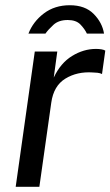

<svg xmlns="http://www.w3.org/2000/svg" viewBox="-20 -714 422 734"><path d="M40 0 113 -517H199L185.5 -417.5Q211.5 -473 255.5 -500Q299.5 -527 347 -527Q357.5 -527 367.2 -525.5Q377 -524 382.5 -520.5L370 -431Q363.5 -434.5 352.8 -435.8Q342 -437 334.5 -437Q275 -441 230 -413.5Q185 -386 176 -321.5L130.5 0ZM246.7 -694Q189.2 -694 147.9 -662.8Q106.6 -631.5 88.7 -585.5H153.7Q164.5 -601 184.4 -619.2Q204.3 -637.5 238.8 -637.5Q270.8 -637.5 287.3 -620.5Q303.7 -603.5 312.2 -585.5H377.7Q371 -627.5 338.1 -660.8Q305.2 -694 246.7 -694Z"/></svg>

Font: Public Sans
Style: Italic
Weight: 400
Italic angle: -8°
Designer: The Public Sans project authors (U.S. Web Design System). Libre Franklin designed by Pablo Impallari and Rodrigo Fuenzal
Version: Version 1.008; ttfautohint (v1.8.1) -l 8 -r 50 -G 200 -x 14 